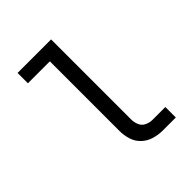

<svg xmlns="http://www.w3.org/2000/svg" viewBox="-204 -859 984 984"><g transform="rotate(-45 288.0 -367.5)"><path d="M405 0H499V-76H405Q385 -76 365.5 -85.5Q346 -95 338 -114.5Q330 -134 330 -155V-735H87V-660H246V-155Q246 -124 255.5 -93Q265 -62 288.5 -40Q312 -18 343 -9Q374 0 405 0Z"/></g></svg>

Font: Iosevka SS01 Extended
Style: Regular
Weight: 400
Width: 7
Monospace: yes
Designer: Belleve Invis
Foundry: Belleve Invis
Version: Version 3.4.7; ttfautohint (v1.8.3)